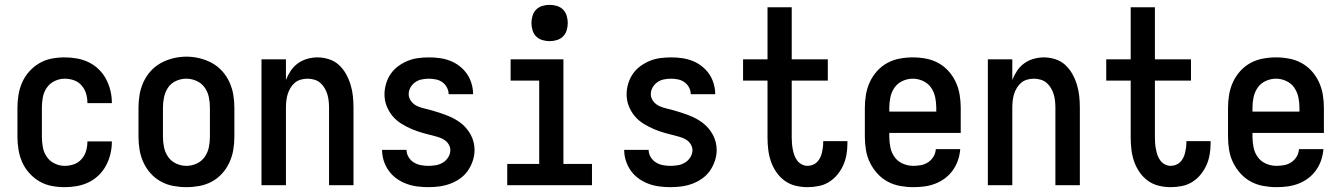

<svg xmlns="http://www.w3.org/2000/svg" viewBox="-20 -765 5540 793"><path d="M247 8Q220 8 193.5 3Q167 -2 143.5 -15.5Q120 -29 101.5 -49.5Q83 -70 72 -94.5Q61 -119 56.5 -146Q52 -173 52 -200V-320Q52 -347 56.5 -374Q61 -401 72 -425.5Q83 -450 101.5 -470.5Q120 -491 143.5 -504.5Q167 -518 193.5 -523Q220 -528 247 -528Q273 -528 298 -523.5Q323 -519 346 -508Q369 -497 387.5 -479Q406 -461 418 -438.5Q430 -416 436 -391Q442 -366 442 -341Q442 -341 442 -340.5Q442 -340 442 -339H341Q341 -339 341 -339.5Q341 -340 341 -340Q341 -360 335.5 -378.5Q330 -397 317 -412Q304 -427 285.5 -433.5Q267 -440 247 -440Q226 -440 206 -430.5Q186 -421 173.5 -403Q161 -385 157 -363.5Q153 -342 153 -320V-200Q153 -178 157 -156.5Q161 -135 173.5 -117Q186 -99 206 -89.5Q226 -80 247 -80Q267 -80 285.5 -86.5Q304 -93 317 -108Q330 -123 335.5 -141.5Q341 -160 341 -180Q341 -180 341 -180.5Q341 -181 341 -181H442Q442 -180 442 -179.5Q442 -179 442 -179Q442 -154 436 -129Q430 -104 418 -81.5Q406 -59 387.5 -41Q369 -23 346 -12Q323 -1 298 3.5Q273 8 247 8Z M750 8Q723 8 696 3Q669 -2 645 -15Q621 -28 602.5 -48.5Q584 -69 572.5 -94Q561 -119 556.5 -146Q552 -173 552 -200V-320Q552 -347 556.5 -374Q561 -401 572.5 -426Q584 -451 602.5 -471.5Q621 -492 645 -505Q669 -518 696 -524.5Q723 -531 750 -531Q777 -531 804 -524.5Q831 -518 855 -505Q879 -492 897.5 -471.5Q916 -451 927.5 -426Q939 -401 943.5 -374Q948 -347 948 -320V-200Q948 -173 943.5 -146Q939 -119 927.5 -94Q916 -69 897.5 -48.5Q879 -28 855 -15Q831 -2 804 3Q777 8 750 8ZM750 -80Q772 -80 792.5 -89.5Q813 -99 825.5 -117Q838 -135 842.5 -156.5Q847 -178 847 -200V-320Q847 -342 842.5 -364Q838 -386 825 -404Q812 -422 791.5 -431Q771 -440 749 -440Q727 -440 706.5 -430.5Q686 -421 674 -403Q662 -385 657.5 -363.5Q653 -342 653 -320V-200Q653 -178 657.5 -156.5Q662 -135 674.5 -117Q687 -99 707.5 -89.5Q728 -80 750 -80Z M1060 0V-520H1161V-435Q1169 -455 1181 -473Q1193 -491 1210.5 -503.5Q1228 -516 1249 -522Q1270 -528 1291 -528Q1315 -528 1338.5 -520.5Q1362 -513 1379.5 -497Q1397 -481 1409 -459.5Q1421 -438 1428 -415Q1435 -392 1437.5 -368Q1440 -344 1440 -320V0H1339V-320Q1339 -334 1337.5 -348Q1336 -362 1332 -375.5Q1328 -389 1320.5 -401.5Q1313 -414 1302.5 -423Q1292 -432 1278 -436Q1264 -440 1250 -440Q1236 -440 1222 -436Q1208 -432 1197.5 -423Q1187 -414 1179.5 -401.5Q1172 -389 1168 -375.5Q1164 -362 1162.5 -348Q1161 -334 1161 -320V0Z M1748 8Q1726 8 1703 5Q1680 2 1658.5 -6Q1637 -14 1618 -27.5Q1599 -41 1585.5 -60Q1572 -79 1565 -101Q1558 -123 1558 -146Q1558 -146 1558 -146Q1558 -146 1558 -146H1659Q1659 -131 1667 -117Q1675 -103 1688.5 -94.5Q1702 -86 1717.5 -83Q1733 -80 1749 -80Q1764 -80 1779.5 -82.5Q1795 -85 1808.5 -93Q1822 -101 1831 -115Q1840 -129 1840 -145Q1840 -156 1834 -167Q1828 -178 1818.5 -185Q1809 -192 1798 -196Q1787 -200 1775 -203Q1751 -209 1727.5 -215.5Q1704 -222 1681.5 -231.5Q1659 -241 1638 -254Q1617 -267 1601.5 -285.5Q1586 -304 1577 -327Q1568 -350 1568 -375Q1568 -397 1574.5 -419Q1581 -441 1593.5 -459.5Q1606 -478 1624.5 -491.5Q1643 -505 1663.5 -513.5Q1684 -522 1706.5 -525Q1729 -528 1752 -528Q1774 -528 1796 -525Q1818 -522 1839 -514Q1860 -506 1878 -492Q1896 -478 1908.5 -460Q1921 -442 1927.5 -420Q1934 -398 1934 -376Q1934 -376 1934 -376Q1934 -376 1934 -376H1833Q1833 -390 1826 -403.5Q1819 -417 1807 -425.5Q1795 -434 1780.5 -437Q1766 -440 1751 -440Q1737 -440 1722 -437Q1707 -434 1695 -425.5Q1683 -417 1675.5 -404Q1668 -391 1668 -376Q1668 -360 1678.5 -346.5Q1689 -333 1704 -326.5Q1719 -320 1734.5 -316.5Q1750 -313 1765.5 -308.5Q1781 -304 1796.5 -299Q1812 -294 1827 -288Q1842 -282 1856 -274.5Q1870 -267 1883 -257Q1896 -247 1906.5 -234.5Q1917 -222 1924.5 -208Q1932 -194 1936 -178Q1940 -162 1940 -146Q1940 -123 1932.5 -100.5Q1925 -78 1912 -59.5Q1899 -41 1880 -27.5Q1861 -14 1839 -6Q1817 2 1794.5 5Q1772 8 1748 8Z M2075 0V-88H2207V-432H2089V-520H2307V-88H2425V0ZM2250 -595Q2235 -595 2220 -599.5Q2205 -604 2194.5 -614.5Q2184 -625 2179.5 -640Q2175 -655 2175 -670Q2175 -685 2179.5 -700Q2184 -715 2194.5 -725.5Q2205 -736 2220 -740.5Q2235 -745 2250 -745Q2265 -745 2280 -740.5Q2295 -736 2305.5 -725.5Q2316 -715 2320.5 -700Q2325 -685 2325 -670Q2325 -655 2320.5 -640Q2316 -625 2305.5 -614.5Q2295 -604 2280 -599.5Q2265 -595 2250 -595Z M2748 8Q2726 8 2703 5Q2680 2 2658.5 -6Q2637 -14 2618 -27.5Q2599 -41 2585.5 -60Q2572 -79 2565 -101Q2558 -123 2558 -146Q2558 -146 2558 -146Q2558 -146 2558 -146H2659Q2659 -131 2667 -117Q2675 -103 2688.5 -94.5Q2702 -86 2717.5 -83Q2733 -80 2749 -80Q2764 -80 2779.5 -82.5Q2795 -85 2808.5 -93Q2822 -101 2831 -115Q2840 -129 2840 -145Q2840 -156 2834 -167Q2828 -178 2818.5 -185Q2809 -192 2798 -196Q2787 -200 2775 -203Q2751 -209 2727.5 -215.5Q2704 -222 2681.5 -231.5Q2659 -241 2638 -254Q2617 -267 2601.5 -285.5Q2586 -304 2577 -327Q2568 -350 2568 -375Q2568 -397 2574.5 -419Q2581 -441 2593.5 -459.5Q2606 -478 2624.5 -491.5Q2643 -505 2663.5 -513.5Q2684 -522 2706.5 -525Q2729 -528 2752 -528Q2774 -528 2796 -525Q2818 -522 2839 -514Q2860 -506 2878 -492Q2896 -478 2908.5 -460Q2921 -442 2927.5 -420Q2934 -398 2934 -376Q2934 -376 2934 -376Q2934 -376 2934 -376H2833Q2833 -390 2826 -403.5Q2819 -417 2807 -425.5Q2795 -434 2780.5 -437Q2766 -440 2751 -440Q2737 -440 2722 -437Q2707 -434 2695 -425.5Q2683 -417 2675.5 -404Q2668 -391 2668 -376Q2668 -360 2678.5 -346.5Q2689 -333 2704 -326.5Q2719 -320 2734.5 -316.5Q2750 -313 2765.5 -308.5Q2781 -304 2796.5 -299Q2812 -294 2827 -288Q2842 -282 2856 -274.5Q2870 -267 2883 -257Q2896 -247 2906.5 -234.5Q2917 -222 2924.5 -208Q2932 -194 2936 -178Q2940 -162 2940 -146Q2940 -123 2932.5 -100.5Q2925 -78 2912 -59.5Q2899 -41 2880 -27.5Q2861 -14 2839 -6Q2817 2 2794.5 5Q2772 8 2748 8Z M3315 8Q3290 8 3265.5 2Q3241 -4 3221 -18.5Q3201 -33 3186.5 -54Q3172 -75 3164 -98.5Q3156 -122 3153 -147Q3150 -172 3150 -197V-432H3049V-520H3150V-735H3250V-520H3399V-432H3250V-197Q3250 -185 3251 -172.5Q3252 -160 3254.5 -147.5Q3257 -135 3261 -123.5Q3265 -112 3272.5 -102Q3280 -92 3291.5 -86Q3303 -80 3315 -80Q3326 -80 3336.5 -84Q3347 -88 3354.5 -95.5Q3362 -103 3367 -113Q3372 -123 3374.5 -133.5Q3377 -144 3378.5 -155Q3380 -166 3380 -177Q3380 -178 3380 -179.5Q3380 -181 3380 -182H3480Q3480 -179 3480 -176.5Q3480 -174 3480 -172Q3480 -149 3476 -126Q3472 -103 3462.5 -82Q3453 -61 3438 -43Q3423 -25 3403.5 -13Q3384 -1 3361 3.5Q3338 8 3315 8Z M3752 8Q3725 8 3697.5 3Q3670 -2 3646 -15Q3622 -28 3603.5 -48.5Q3585 -69 3573 -93.5Q3561 -118 3556.5 -145.5Q3552 -173 3552 -200V-320Q3552 -347 3556.5 -374Q3561 -401 3572.5 -426Q3584 -451 3602.5 -471.5Q3621 -492 3645 -505Q3669 -518 3696 -523Q3723 -528 3750 -528Q3777 -528 3804 -523Q3831 -518 3855 -505Q3879 -492 3897.5 -471.5Q3916 -451 3927.5 -426Q3939 -401 3943.5 -374Q3948 -347 3948 -320V-216H3653V-200Q3653 -178 3657.5 -156Q3662 -134 3675 -116Q3688 -98 3709 -89Q3730 -80 3752 -80Q3768 -80 3784 -83Q3800 -86 3813.5 -95Q3827 -104 3835.5 -118Q3844 -132 3845 -149H3946Q3944 -125 3936.5 -103Q3929 -81 3915.5 -62Q3902 -43 3883.5 -29Q3865 -15 3843 -6.5Q3821 2 3798 5Q3775 8 3752 8ZM3847 -304V-320Q3847 -342 3842.5 -363.5Q3838 -385 3825.5 -403Q3813 -421 3792.5 -430.5Q3772 -440 3750 -440Q3728 -440 3707.5 -430.5Q3687 -421 3674.5 -403Q3662 -385 3657.5 -363.5Q3653 -342 3653 -320V-304Z M4060 0V-520H4161V-435Q4169 -455 4181 -473Q4193 -491 4210.5 -503.5Q4228 -516 4249 -522Q4270 -528 4291 -528Q4315 -528 4338.5 -520.5Q4362 -513 4379.5 -497Q4397 -481 4409 -459.5Q4421 -438 4428 -415Q4435 -392 4437.5 -368Q4440 -344 4440 -320V0H4339V-320Q4339 -334 4337.5 -348Q4336 -362 4332 -375.5Q4328 -389 4320.5 -401.5Q4313 -414 4302.5 -423Q4292 -432 4278 -436Q4264 -440 4250 -440Q4236 -440 4222 -436Q4208 -432 4197.5 -423Q4187 -414 4179.5 -401.5Q4172 -389 4168 -375.5Q4164 -362 4162.5 -348Q4161 -334 4161 -320V0Z M4815 8Q4790 8 4765.5 2Q4741 -4 4721 -18.5Q4701 -33 4686.5 -54Q4672 -75 4664 -98.5Q4656 -122 4653 -147Q4650 -172 4650 -197V-432H4549V-520H4650V-735H4750V-520H4899V-432H4750V-197Q4750 -185 4751 -172.5Q4752 -160 4754.5 -147.5Q4757 -135 4761 -123.5Q4765 -112 4772.5 -102Q4780 -92 4791.5 -86Q4803 -80 4815 -80Q4826 -80 4836.5 -84Q4847 -88 4854.5 -95.5Q4862 -103 4867 -113Q4872 -123 4874.5 -133.5Q4877 -144 4878.5 -155Q4880 -166 4880 -177Q4880 -178 4880 -179.5Q4880 -181 4880 -182H4980Q4980 -179 4980 -176.5Q4980 -174 4980 -172Q4980 -149 4976 -126Q4972 -103 4962.5 -82Q4953 -61 4938 -43Q4923 -25 4903.5 -13Q4884 -1 4861 3.5Q4838 8 4815 8Z M5252 8Q5225 8 5197.5 3Q5170 -2 5146 -15Q5122 -28 5103.5 -48.5Q5085 -69 5073 -93.5Q5061 -118 5056.5 -145.5Q5052 -173 5052 -200V-320Q5052 -347 5056.5 -374Q5061 -401 5072.5 -426Q5084 -451 5102.5 -471.5Q5121 -492 5145 -505Q5169 -518 5196 -523Q5223 -528 5250 -528Q5277 -528 5304 -523Q5331 -518 5355 -505Q5379 -492 5397.5 -471.5Q5416 -451 5427.5 -426Q5439 -401 5443.5 -374Q5448 -347 5448 -320V-216H5153V-200Q5153 -178 5157.5 -156Q5162 -134 5175 -116Q5188 -98 5209 -89Q5230 -80 5252 -80Q5268 -80 5284 -83Q5300 -86 5313.5 -95Q5327 -104 5335.5 -118Q5344 -132 5345 -149H5446Q5444 -125 5436.5 -103Q5429 -81 5415.5 -62Q5402 -43 5383.5 -29Q5365 -15 5343 -6.5Q5321 2 5298 5Q5275 8 5252 8ZM5347 -304V-320Q5347 -342 5342.5 -363.5Q5338 -385 5325.5 -403Q5313 -421 5292.5 -430.5Q5272 -440 5250 -440Q5228 -440 5207.5 -430.5Q5187 -421 5174.5 -403Q5162 -385 5157.5 -363.5Q5153 -342 5153 -320V-304Z"/></svg>

Font: Zed Mono Semibold
Style: Regular
Weight: 600
Monospace: yes
Designer: Belleve Invis
Foundry: Belleve Invis
Version: Version 1.0.0; ttfautohint (v1.8.4)